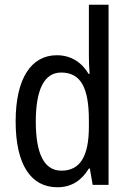

<svg xmlns="http://www.w3.org/2000/svg" viewBox="-20 -873 548 810"><path d="M222 -83C283 -83 325 -113 355 -162H359L371 -93H438V-853H355V-636C355 -616 356 -587 358 -561H354C325 -610 279 -640 220 -640C111 -640 46 -541 46 -361C46 -179 110 -83 222 -83ZM239 -153C166 -153 131 -225 131 -360C131 -492 165 -567 238 -567C322 -567 355 -501 355 -365V-339C355 -215 319 -153 239 -153Z"/></svg>

Font: Noto Sans Kannada UI Condensed
Style: Regular
Weight: 400
Width: 3
Designer: Jelle Bosma - Monotype Design Team
Foundry: Monotype Imaging Inc.
Version: Version 2.005